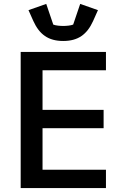

<svg xmlns="http://www.w3.org/2000/svg" viewBox="-20 -964 640 984"><path d="M523 0V-94H198V-307H511V-401H198V-604H523V-698H86V0ZM304 -754C381 -754 426 -788 457 -856L482 -912L391 -944L355 -838C343 -833 320 -831 304 -831C288 -831 265 -833 253 -838L217 -944L126 -912L151 -856C182 -788 227 -754 304 -754Z"/></svg>

Font: IBM Plex Mono Medm
Style: Regular
Weight: 500
Monospace: yes
Designer: Mike Abbink, Paul van der Laan, Pieter van Rosmalen
Foundry: Bold Monday
Version: Version 2.004